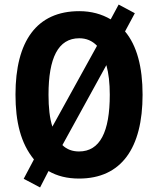

<svg xmlns="http://www.w3.org/2000/svg" viewBox="-20 -774 694 843"><path d="M606 -358C606 -480 581 -574 529 -636L572 -716L501 -754L466 -689C427 -712 381 -725 328 -725C141 -725 48 -593 48 -359C48 -239 71 -145 129 -74L84 11L156 49L193 -23C231 -1 275 10 327 10C513 10 606 -124 606 -358ZM193 -358C193 -519 235 -606 328 -606C359 -606 385 -595 406 -573L210 -218C198 -255 193 -302 193 -358ZM462 -358C462 -195 419 -109 327 -109C298 -109 273 -118 254 -137L447 -488C457 -453 462 -409 462 -358Z"/></svg>

Font: Noto Sans Armenian Condensed
Style: Regular
Weight: 400
Width: 3
Designer: Monotype Design Team
Foundry: Monotype Imaging Inc.
Version: Version 2.008